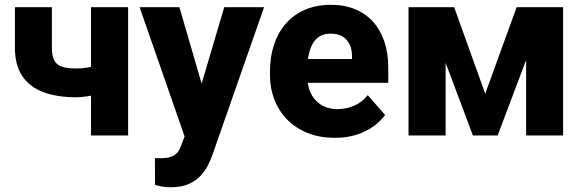

<svg xmlns="http://www.w3.org/2000/svg" viewBox="-20 -558 2406 791"><path d="M507.8 -528.3V0H355V-528.3ZM432.6 -306.2V-187.5Q419.4 -179.7 394.5 -172.9Q369.6 -166 342.3 -161.6Q314.9 -157.2 294.4 -157.2Q214.8 -157.2 158.4 -178.5Q102.1 -199.7 71.8 -244.6Q41.5 -289.6 41.5 -360.8V-528.3H193.8V-360.8Q193.8 -327.1 203.9 -308.6Q213.9 -290 235.8 -283Q257.8 -275.9 294.4 -275.9Q317.4 -275.9 339.4 -279.5Q361.3 -283.2 384.5 -290Q407.7 -296.9 432.6 -306.2Z M765.6 -61 903.8 -528.3H1067.9L855.5 79.1Q848.6 99.1 837.2 122.1Q825.7 145 806.4 166Q787.1 187 757.3 200.2Q727.5 213.4 684.1 213.4Q662.1 213.4 650.1 211.2Q638.2 209 618.7 204.1L618.2 93.3Q624.5 93.3 629.6 93.5Q634.8 93.8 640.1 93.8Q667.5 93.8 684.3 87.9Q701.2 82 710.7 70.6Q720.2 59.1 726.1 41.5ZM719.2 -528.3 828.6 -152.3 847.2 9.3 744.1 14.6 555.2 -528.3Z M1359.9 9.8Q1296.9 9.8 1247.1 -10.3Q1197.3 -30.3 1162.8 -65.7Q1128.4 -101.1 1110.4 -147.5Q1092.3 -193.8 1092.3 -246.6V-265.1Q1092.3 -324.2 1108.9 -374Q1125.5 -423.8 1157.5 -460.7Q1189.5 -497.6 1236.3 -517.8Q1283.2 -538.1 1343.3 -538.1Q1399.4 -538.1 1443.4 -519.8Q1487.3 -501.5 1517.6 -467.5Q1547.9 -433.6 1563.7 -386Q1579.6 -338.4 1579.6 -279.3V-216.8H1153.8V-314.9H1430.2V-326.7Q1430.2 -354.5 1420.2 -375.5Q1410.2 -396.5 1390.9 -408Q1371.6 -419.4 1342.3 -419.4Q1314.5 -419.4 1295.9 -407.7Q1277.3 -396 1266.4 -374.8Q1255.4 -353.5 1250.5 -325.4Q1245.6 -297.4 1245.6 -265.1V-246.6Q1245.6 -215.8 1253.9 -190.4Q1262.2 -165 1278.3 -147Q1294.4 -128.9 1317.4 -118.7Q1340.3 -108.4 1369.6 -108.4Q1405.8 -108.4 1438.5 -122.3Q1471.2 -136.2 1495.1 -166L1566.4 -84.5Q1550.3 -61 1521.2 -39.3Q1492.2 -17.6 1451.7 -3.9Q1411.1 9.8 1359.9 9.8Z M1979 -171.9 2108.4 -528.3H2229.5L2030.3 0H1928.2L1730 -528.3H1851.1ZM1815.9 -528.3V0H1663.1V-528.3ZM2147.5 0V-528.3H2299.8V0Z"/></svg>

Font: Roboto ExtraBold
Style: Regular
Weight: 800
Designer: Christian Robertson
Foundry: Google
Version: Version 3.009; 2024